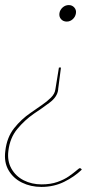

<svg xmlns="http://www.w3.org/2000/svg" viewBox="-22 -550 419 756"><path d="M218 -284 207 -199Q207 -198 207 -198Q207 -198 207 -197Q204 -169 173.5 -146Q143 -123 111 -102Q75 -77 46 -42Q17 -7 11 44Q6 84 23 114Q40 144 71.5 160Q103 176 142 176Q177 176 204 166.5Q231 157 249.5 144Q268 131 279 121.5Q290 112 292 112Q295 112 298 115L300 118Q271 146 230.5 166Q190 186 141 186Q99 186 64.5 169Q30 152 11.5 120Q-7 88 -1 44Q5 -9 33.5 -45Q62 -81 99 -106Q120 -121 141.5 -135.5Q163 -150 178.5 -165.5Q194 -181 196 -198L210 -284ZM249 -530Q262 -530 270.5 -520.5Q279 -511 277 -498Q275 -484 264.5 -474.5Q254 -465 241 -465Q227 -465 218.5 -474.5Q210 -484 212 -498Q214 -511 224.5 -520.5Q235 -530 249 -530Z"/></svg>

Font: Aleo Thin
Style: Italic
Weight: 250
Italic angle: -7°
Designer: Alessio Laiso
Foundry: Alessio Laiso
Version: Version 2.001;gftools[0.9.29]